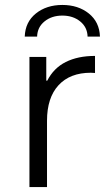

<svg xmlns="http://www.w3.org/2000/svg" viewBox="-20 -756 441 776"><path d="M171 -430Q197 -481 246 -505.5Q295 -530 364 -530V-461L347 -462Q263 -462 216.5 -411.5Q170 -361 170 -268V0H99V-526H167V-430ZM232 -736Q296 -736 339 -701.5Q382 -667 384 -608H334Q333 -646 304 -669.5Q275 -693 232 -693Q189 -693 160 -669.5Q131 -646 130 -608H80Q82 -667 125 -701.5Q168 -736 232 -736Z"/></svg>

Font: CMG Sans
Style: Regular
Weight: 400
Designer: Julieta Ulanovsky
Foundry: Julieta Ulanovsky
Version: Version 7.200